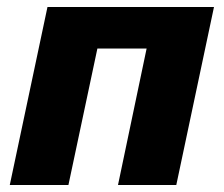

<svg xmlns="http://www.w3.org/2000/svg" viewBox="-20 -530 641 550"><path d="M8 0 116 -510H593L485 0H318L400 -391H259L176 0Z"/></svg>

Font: Saira
Style: Bold Italic
Weight: 700
Italic angle: -12°
Designer: Hector Gatti with collaboration of the Omnibus-Type team
Foundry: Omnibus-Type
Version: Version 1.100; ttfautohint (v1.8.3)